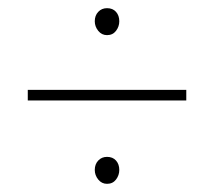

<svg xmlns="http://www.w3.org/2000/svg" viewBox="-20 -564 496 470"><path d="M48 -318V-344H436V-318ZM242 -114Q229 -114 220.5 -124.5Q212 -135 212 -148Q212 -162 220.5 -171Q229 -180 242 -180Q256 -180 264 -171Q272 -162 272 -148Q272 -135 264 -124.5Q256 -114 242 -114ZM242 -478Q229 -478 220.5 -488.5Q212 -499 212 -512Q212 -526 220.5 -535Q229 -544 242 -544Q256 -544 264 -535Q272 -526 272 -512Q272 -499 264 -488.5Q256 -478 242 -478Z"/></svg>

Font: Source Sans 3
Style: Italic
Weight: 200
Italic angle: -11°
Designer: Paul D. Hunt
Foundry: Adobe
Version: Version 3.046;hotconv 1.0.118;makeotfexe 2.5.65603